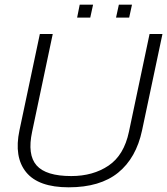

<svg xmlns="http://www.w3.org/2000/svg" viewBox="-20 -789 713 819"><path d="M309 -714 320 -769H377L365 -714ZM475 -714 487 -769H543L531 -714ZM273 10Q144 10 91.5 -54.5Q39 -119 63 -233L150 -644H205L117 -227Q96 -129 136 -83.5Q176 -38 284 -38Q377 -38 443 -82.5Q509 -127 530 -227L618 -644H673L586 -233Q561 -115 484 -52.5Q407 10 273 10Z"/></svg>

Font: Kanit ExtraLight
Style: Italic
Weight: 275
Italic angle: -12°
Designer: Katatrad Team
Foundry: CadsonDemak
Version: Version 2.000; ttfautohint (v1.8.3)